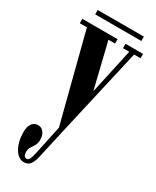

<svg xmlns="http://www.w3.org/2000/svg" viewBox="-217 -660 787 969"><g transform="rotate(30 177.0 -175.0)"><path d="M106 251Q73 251 51 212.8Q29 174.5 29 119Q29 86.5 42 69.5Q55 52.5 76 52.5Q97 52.5 109.5 69Q122 85.5 122 111.5Q122 132.5 114 146Q106 159.5 98.2 171Q90.5 182.5 90.5 199Q90.5 229 110.5 229Q120.5 229 126.2 216Q132 203 137 181L173 11.5L42 -498H0.5V-523.5H206V-498H167.5L231.5 -235L289 -498H252.5V-523.5H354.5V-498H317L202.5 3.5L161 188.5Q155 216 143 233.5Q131 251 106 251ZM45.5 -575.5V-601H314.5V-575.5Z"/></g></svg>

Font: Imbue 50pt
Style: Bold
Weight: 700
Designer: Tyler Finck
Foundry: Etcetera Type Company
Version: Version 1.102; ttfautohint (v1.8.3)